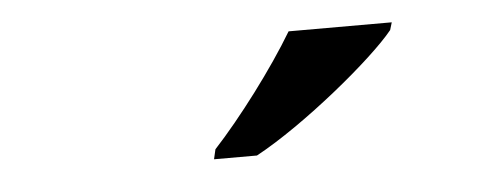

<svg xmlns="http://www.w3.org/2000/svg" viewBox="-28 -813 643 254"><g transform="rotate(-5 294.0 -686.0)"><path d="M248 -606H305C370 -641 466 -720 495 -756L498 -766H361C333 -719 287 -658 251 -619Z"/></g></svg>

Font: Noto Serif Semi
Style: Italic
Weight: 600
Italic angle: -12°
Designer: Monotype Design Team
Foundry: Monotype Imaging Inc.
Version: Version 1.901